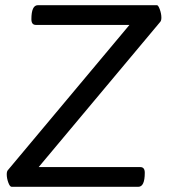

<svg xmlns="http://www.w3.org/2000/svg" viewBox="-20 -720 656 740"><path d="M585 -700Q590 -700 596 -683.5Q602 -667 602 -652Q602 -640 597 -635L129 -76H521Q538 -76 538 -54Q538 0 513 0H25Q18 0 12 -16.5Q6 -33 6 -48Q6 -60 11 -65L479 -624H118Q101 -624 101 -646Q101 -700 126 -700Z"/></svg>

Font: Asap
Style: Italic
Weight: 400
Italic angle: -6°
Designer: Pablo Cosgaya
Foundry: Pablo Cosgaya
Version: Version 1.007;PS 001.007;hotconv 1.0.70;makeotf.lib2.5.58329